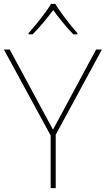

<svg xmlns="http://www.w3.org/2000/svg" viewBox="-20 -969 545 989"><path d="M265 -949H243C219 -908 164 -839 127 -798V-792H148C185 -829 226 -879 254 -917C282 -879 321 -829 358 -792H379V-798C342 -839 289 -908 265 -949ZM253 -301 30 -714H0L241 -271V0H267V-275L505 -714H475Z"/></svg>

Font: Noto Sans Devanagari UI Thin
Style: Regular
Weight: 100
Designer: Jelle Bosma - Monotype Design Team
Foundry: Monotype Imaging Inc.
Version: Version 2.004